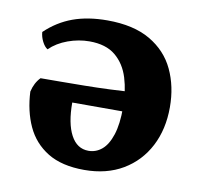

<svg xmlns="http://www.w3.org/2000/svg" viewBox="-61 -531 632 604"><g transform="rotate(10 255.5 -229.0)"><path d="M235.6 -467Q319.6 -467 372.9 -435.8Q426.2 -404.6 451.2 -351.4Q476.3 -298.1 476.3 -231.6Q476.3 -161.3 448.2 -107.1Q420 -52.8 368.1 -21.9Q316.1 9 244.8 9Q173 9 127.7 -18.7Q82.5 -46.5 60.4 -94.5Q38.3 -142.6 35.3 -204.3Q41.9 -233.1 59.7 -251.3Q85.1 -251.3 121.1 -251.6Q157.2 -251.8 198.7 -252.3Q240.1 -252.8 282.5 -254.6Q324.9 -256.4 363.3 -258.9V-193.3H171.2Q171.2 -126.7 191 -89.7Q210.8 -52.6 247.5 -52.6Q271.4 -52.6 290.3 -68.4Q309.1 -84.2 320.2 -118.1Q331.3 -151.9 331.3 -205.4Q331.3 -257 318.3 -299.3Q305.3 -341.6 274.8 -366.9Q244.3 -392.2 191.6 -392.2Q157 -392.2 122.9 -379.8Q88.8 -367.4 65.4 -344.6Q55.8 -350.7 48.3 -365.4Q40.8 -380.2 39.8 -395.5Q78 -432.1 125.6 -449.6Q173.3 -467 235.6 -467Z"/></g></svg>

Font: Vollkorn
Style: Regular
Weight: 400
Designer: Friedrich Althausen
Foundry: Friedrich Althausen
Version: Version 5.001